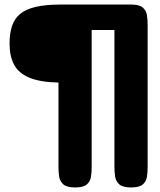

<svg xmlns="http://www.w3.org/2000/svg" viewBox="-20 -599 704 844"><path d="M310 225Q274 225 258.5 211.5Q243 198 240 177Q237 156 237 134V-236Q155 -238 108 -258Q61 -278 41.5 -315.5Q22 -353 22 -407Q22 -451 32.5 -483.5Q43 -516 67.5 -537Q92 -558 136 -568.5Q180 -579 246 -579H557Q593 -579 608 -565.5Q623 -552 626 -531.5Q629 -511 629 -489V136Q629 157 626 177.5Q623 198 608 211.5Q593 225 556 225Q520 225 504.5 211.5Q489 198 486 177Q483 156 483 134V-467H383V136Q383 157 380 177.5Q377 198 362 211.5Q347 225 310 225Z"/></svg>

Font: Fredoka SemiExpanded
Style: Bold
Weight: 700
Width: 6
Designer: Ben Nathan
Foundry: Milena B. Brandão, Ben Nathan
Version: Version 2.001